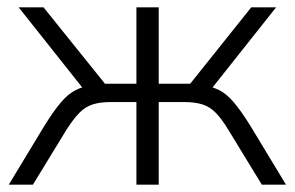

<svg xmlns="http://www.w3.org/2000/svg" viewBox="-20 -505 806 525"><path d="M4 0 102 -162Q127 -202 146.5 -225Q166 -248 186.5 -258.5Q207 -269 235 -272L215 -253L31 -485H99L267 -276H353V-485H414V-276H500L667 -485H735L551 -253L531 -272Q559 -269 579.5 -258.5Q600 -248 619.5 -225Q639 -202 664 -162L762 0H696L605 -149Q587 -179 570.5 -196Q554 -213 533.5 -219.5Q513 -226 482 -226H414V0H353V-226H284Q254 -226 233.5 -219.5Q213 -213 196.5 -196Q180 -179 161 -149L70 0Z"/></svg>

Font: Nunito Sans 12pt Light
Style: Regular
Weight: 300
Designer: Vernon Adams
Foundry: Vernon Adams
Version: Version 3.101;gftools[0.9.27]